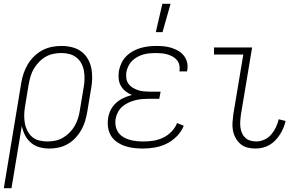

<svg xmlns="http://www.w3.org/2000/svg" viewBox="-43 -768 1563 1003"><path d="M-23 215 68 -335Q72 -360 80.5 -385Q89 -410 102.5 -432.5Q116 -455 135.5 -474Q155 -493 178.5 -505.5Q202 -518 227.5 -523Q253 -528 278 -528Q306 -528 332.5 -521.5Q359 -515 380 -500Q401 -485 414.5 -462.5Q428 -440 433.5 -414Q439 -388 438.5 -360Q438 -332 433 -305L413 -185Q409 -161 402 -137Q395 -113 382.5 -90.5Q370 -68 352 -48.5Q334 -29 311.5 -16Q289 -3 264.5 2.5Q240 8 216 8Q188 8 163 1Q138 -6 118.5 -22.5Q99 -39 87.5 -62Q76 -85 71 -110L17 215ZM204 -29Q224 -29 245 -33Q266 -37 285 -48Q304 -59 320 -75Q336 -91 347 -110Q358 -129 364.5 -149.5Q371 -170 374 -191L394 -311Q398 -332 398.5 -354Q399 -376 395.5 -397Q392 -418 382.5 -436Q373 -454 357 -467Q341 -480 320.5 -485.5Q300 -491 278 -491Q258 -491 237 -487Q216 -483 196.5 -472Q177 -461 161.5 -445Q146 -429 134.5 -410Q123 -391 117 -370.5Q111 -350 107 -329L88 -213Q84 -191 83.5 -169Q83 -147 86.5 -126Q90 -105 99.5 -86Q109 -67 124 -53.5Q139 -40 160.5 -34.5Q182 -29 204 -29Z M703 8Q679 8 654.5 5Q630 2 608.5 -5.5Q587 -13 567.5 -26.5Q548 -40 536.5 -59.5Q525 -79 521.5 -103Q518 -127 522 -152Q525 -173 535.5 -194Q546 -215 564 -231Q582 -247 603 -256.5Q624 -266 646 -272Q628 -279 613 -291Q598 -303 588.5 -319.5Q579 -336 577 -356Q575 -376 578 -397Q582 -418 591 -437.5Q600 -457 615.5 -473Q631 -489 650.5 -500Q670 -511 690.5 -517Q711 -523 732 -525.5Q753 -528 773 -528Q794 -528 814 -526Q834 -524 853 -518Q872 -512 889 -502Q906 -492 918 -476.5Q930 -461 934.5 -441.5Q939 -422 935 -401L934 -395H894L895 -399Q897 -415 893.5 -429.5Q890 -444 880.5 -455Q871 -466 858 -473Q845 -480 831 -484Q817 -488 801.5 -489.5Q786 -491 770 -491Q754 -491 738 -489.5Q722 -488 706 -483.5Q690 -479 674.5 -470.5Q659 -462 647 -450Q635 -438 627.5 -422.5Q620 -407 617 -391Q615 -375 617 -359Q619 -343 628 -330.5Q637 -318 650 -310Q663 -302 678 -297Q693 -292 709.5 -290.5Q726 -289 742 -289H796L789 -252H735Q717 -252 699.5 -250.5Q682 -249 664 -244.5Q646 -240 628.5 -232Q611 -224 596.5 -211.5Q582 -199 573 -182Q564 -165 561 -147Q558 -128 561.5 -109.5Q565 -91 575 -76.5Q585 -62 600.5 -52.5Q616 -43 633 -38Q650 -33 669 -31Q688 -29 707 -29Q733 -29 758.5 -33Q784 -37 808.5 -48.5Q833 -60 852.5 -80Q872 -100 882 -125L917 -111Q905 -81 881 -56.5Q857 -32 827.5 -17.5Q798 -3 766 2.5Q734 8 703 8ZM771 -600 805 -748H848L806 -600Z M1291 8Q1269 8 1248.5 2.5Q1228 -3 1213 -16Q1198 -29 1188 -47Q1178 -65 1174 -86Q1170 -107 1171.5 -128.5Q1173 -150 1176 -172L1228 -483H1075V-520H1274L1215 -166Q1213 -150 1212 -134Q1211 -118 1213 -102.5Q1215 -87 1221 -73Q1227 -59 1238 -48.5Q1249 -38 1264.5 -33.5Q1280 -29 1296 -29Q1317 -29 1338 -38.5Q1359 -48 1374 -65.5Q1389 -83 1398.5 -103.5Q1408 -124 1413 -145L1449 -136Q1445 -118 1437.5 -100Q1430 -82 1419.5 -65.5Q1409 -49 1395 -34.5Q1381 -20 1364.5 -10.5Q1348 -1 1329 3.5Q1310 8 1291 8Z"/></svg>

Font: Iosevka Extralight
Style: Italic
Weight: 200
Italic angle: -9°
Monospace: yes
Designer: Belleve Invis
Foundry: Belleve Invis
Version: Version 32.5.0; ttfautohint (v1.8.4)